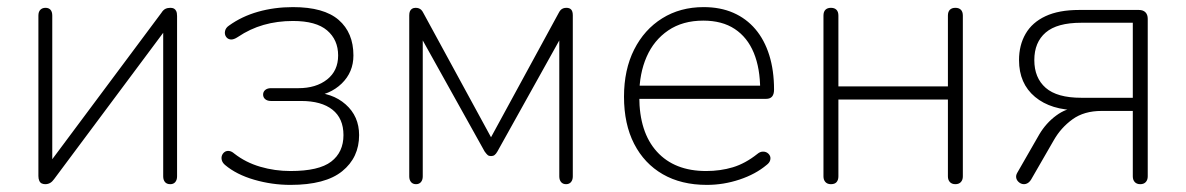

<svg xmlns="http://www.w3.org/2000/svg" viewBox="-20 -512 3336 540"><path d="M107 6Q102 6 97.5 4Q93 2 90.5 -3.5Q88 -9 88 -17V-468Q88 -479 93.5 -484.5Q99 -490 108 -490Q117 -490 122 -484.5Q127 -479 127 -468V-32H103L434 -476Q439 -484 445 -487Q451 -490 459 -490Q465 -490 469 -488Q473 -486 475.5 -481Q478 -476 478 -467V-16Q478 -6 473 0Q468 6 459 6Q449 6 444 0Q439 -6 439 -16V-452H463L132 -8Q127 -1 121 2.5Q115 6 107 6Z M797 8Q745 8 695 -6.5Q645 -21 613 -48Q606 -54 604 -61Q602 -68 604 -74Q606 -80 611 -84Q616 -88 623.5 -87.5Q631 -87 639 -80Q671 -55 712 -43Q753 -31 797 -31Q877 -31 911.5 -57.5Q946 -84 946 -132Q946 -179 915 -203.5Q884 -228 827 -228H742Q732 -228 726 -233Q720 -238 720 -246Q720 -254 726 -259Q732 -264 742 -264H819Q869 -264 900 -288.5Q931 -313 931 -356Q931 -400 900 -426.5Q869 -453 804 -453Q760 -453 721.5 -442Q683 -431 649 -408Q637 -400 628.5 -401Q620 -402 615.5 -409Q611 -416 613 -425Q615 -434 624 -440Q660 -466 706 -479Q752 -492 804 -492Q891 -492 932.5 -456Q974 -420 974 -356Q974 -309 941 -277Q908 -245 855 -240V-252Q914 -252 952 -218.5Q990 -185 990 -132Q990 -69 942.5 -30.5Q895 8 797 8Z M1150 6Q1141 6 1136 0Q1131 -6 1131 -16V-469Q1131 -476 1133 -480.5Q1135 -485 1139 -487.5Q1143 -490 1149 -490Q1154 -490 1158 -488.5Q1162 -487 1165 -484Q1168 -481 1171 -475L1361 -126L1551 -475Q1554 -481 1557 -484Q1560 -487 1564 -488.5Q1568 -490 1573 -490Q1582 -490 1586.5 -485Q1591 -480 1591 -469V-16Q1591 -6 1586 0Q1581 6 1572 6Q1563 6 1558 0Q1553 -6 1553 -16V-436H1574L1379 -86Q1375 -79 1371 -76Q1367 -73 1361 -73Q1355 -73 1351.5 -76Q1348 -79 1343 -86L1148 -436H1169V-16Q1169 -6 1164 0Q1159 6 1150 6Z M1968 8Q1896 8 1844 -22Q1792 -52 1763.5 -107.5Q1735 -163 1735 -240Q1735 -316 1763.5 -372.5Q1792 -429 1842.5 -460.5Q1893 -492 1959 -492Q2006 -492 2042.5 -476Q2079 -460 2104.5 -430Q2130 -400 2143.5 -357Q2157 -314 2157 -260Q2157 -247 2151.5 -240.5Q2146 -234 2135 -234H1762V-271H2135L2118 -259Q2118 -320 2100 -363.5Q2082 -407 2046.5 -430.5Q2011 -454 1958 -454Q1900 -454 1859.5 -426.5Q1819 -399 1798.5 -352Q1778 -305 1778 -245V-240Q1778 -140 1827.5 -85.5Q1877 -31 1966 -31Q2006 -31 2041 -41.5Q2076 -52 2110 -79Q2117 -85 2124.5 -85.5Q2132 -86 2137.5 -82.5Q2143 -79 2145.5 -73.5Q2148 -68 2146 -61Q2144 -54 2136 -48Q2105 -22 2060 -7Q2015 8 1968 8Z M2317 6Q2307 6 2301.5 0Q2296 -6 2296 -16V-468Q2296 -479 2301.5 -484.5Q2307 -490 2317 -490Q2327 -490 2332.5 -484.5Q2338 -479 2338 -468V-269H2646V-468Q2646 -479 2651.5 -484.5Q2657 -490 2667 -490Q2677 -490 2682.5 -484.5Q2688 -479 2688 -468V-16Q2688 -6 2682.5 0Q2677 6 2667 6Q2657 6 2651.5 0Q2646 -6 2646 -16V-232H2338V-16Q2338 -6 2333 0Q2328 6 2317 6Z M3187 6Q3177 6 3171.5 0Q3166 -6 3166 -16V-200H3078Q3029 -200 2996.5 -176.5Q2964 -153 2944 -118L2880 -7Q2875 1 2868.5 4Q2862 7 2855.5 5.5Q2849 4 2844 -1Q2839 -6 2838 -12.5Q2837 -19 2841 -26L2903 -134Q2922 -166 2950.5 -187Q2979 -208 3007 -208H3013V-202Q2936 -202 2891 -239.5Q2846 -277 2846 -343Q2846 -385 2864.5 -417Q2883 -449 2920.5 -466.5Q2958 -484 3015 -484H3183Q3195 -484 3201.5 -477.5Q3208 -471 3208 -459V-16Q3208 -6 3202.5 0Q3197 6 3187 6ZM3021 -237H3166V-448H3021Q2953 -448 2921 -420.5Q2889 -393 2889 -343Q2889 -293 2921 -265Q2953 -237 3021 -237Z"/></svg>

Font: Nunito ExtraLight
Style: Regular
Weight: 200
Designer: Vernon Adams
Foundry: Vernon Adams
Version: Version 3.602